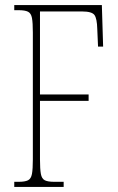

<svg xmlns="http://www.w3.org/2000/svg" viewBox="-20 -734 464 754"><path d="M36 0V-20H53Q78 -20 90 -26Q102 -32 105.5 -51Q109 -70 109 -108V-606Q109 -645 105.5 -663.5Q102 -682 90 -688Q78 -694 53 -694H36V-714H380L385 -551H365L362 -620Q361 -661 351 -675Q341 -689 302 -689H137V-363H328V-338H137V-108Q137 -70 140.5 -51Q144 -32 156 -26Q168 -20 193 -20H230V0Z"/></svg>

Font: Noto Serif Tamil ExtraCondensed Thin
Style: Regular
Weight: 100
Width: 2
Designer: Indian Type Foundry, Tom Grace, and the Monotype Design Team
Foundry: Monotype Imaging Inc.
Version: Version 2.004; ttfautohint (v1.8.4.7-5d5b)